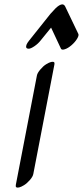

<svg xmlns="http://www.w3.org/2000/svg" viewBox="-20 -825 381 883"><path d="M100.8 -606Q96.8 -617 113.6 -638L212.5 -762L236.7 -788Q268.3 -817 279.4 -796L340.3 -669Q343.7 -662 334.4 -646.5Q325 -631 308.8 -617Q292.6 -603 278.2 -598.5Q263.8 -594 260.4 -601L214.9 -698L167.8 -640Q155.4 -624 138.4 -612.5Q121.4 -601 112.4 -601Q103.4 -601 100.8 -606ZM215.2 -540Q233.6 -544 230.3 -529L133.2 -25Q131.1 -13 117.8 2.5Q104.4 18 90.7 26.5Q76.9 35 67.8 37Q49.4 41 52.8 25L149.8 -478Q151.8 -489 165.2 -505Q178.6 -521 192.3 -529.5Q206.1 -538 215.2 -540Z"/></svg>

Font: Kavivanar
Style: Regular
Weight: 400
Designer: Tharique Azeez
Foundry: Tharique Azeez
Version: Version 1.88